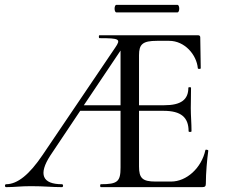

<svg xmlns="http://www.w3.org/2000/svg" viewBox="-26 -770 924 790"><path d="M453 -719H704C714 -719 714 -750 704 -750H453C443 -750 443 -719 453 -719ZM819 -152C803 -79 742 -23 678 -23H614C560 -23 546 -37 546 -85V-314H647C719 -314 750 -287 750 -230C750 -226 762 -226 762 -230C762 -265 759 -293 759 -325C759 -350 760 -368 760 -409C760 -412 749 -412 749 -409C749 -360 719 -337 650 -337H546V-543C546 -588 561 -602 620 -602H670C734 -602 783 -545 788 -489C789 -485 800 -486 800 -489L798 -616C798 -622 795 -625 788 -625H383C380 -625 380 -613 383 -613C467 -613 472 -609 448 -574L149 -132C95 -52 46 -12 -1 -12C-7 -12 -7 0 -1 0C37 0 56 -4 101 -4C157 -4 186 0 229 0C235 0 235 -12 229 -12C148 -12 131 -53 181 -130L304 -314H470V-81C470 -23 458 -12 389 -12C385 -12 385 0 389 0H806C818 0 821 -4 821 -15C821 -58 826 -114 831 -150C831 -154 819 -156 819 -152ZM319 -337 470 -562V-337Z"/></svg>

Font: Cormorant Infant Book
Style: Regular
Weight: 500
Designer: Christian Thalmann (Catharsis Fonts)
Version: Version 1.000;PS 002.000;hotconv 1.0.88;makeotf.lib2.5.64775